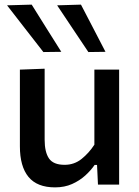

<svg xmlns="http://www.w3.org/2000/svg" viewBox="-20 -798 603 830"><path d="M218 12Q140.5 12 103.2 -33.2Q66 -78.5 66 -165.5V-497L173 -501V-194Q173 -140.5 191.8 -113Q210.5 -85.5 259.5 -85.5Q301 -85.5 332.8 -111Q364.5 -136.5 388 -172.5V-497H495V0H403.5L399.5 -85H389Q373 -61.5 348.5 -39.2Q324 -17 291.5 -2.5Q259 12 218 12ZM167.5 -573Q129 -622.5 89.8 -672.8Q50.5 -723 10.5 -775L117 -778Q148.5 -727 180.8 -676Q213 -625 245 -574ZM362 -573Q329 -622.5 295.2 -672.8Q261.5 -723 227 -775L330 -778Q356.5 -727 383 -676.2Q409.5 -625.5 436 -574Z"/></svg>

Font: Commissioner Medium
Style: Regular
Weight: 500
Designer: Kostas Bartsokas
Foundry: Kostas Bartsokas
Version: Version 1.000; ttfautohint (v1.8.3)